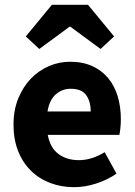

<svg xmlns="http://www.w3.org/2000/svg" viewBox="-20 -764 558 796"><path d="M87 -613 195 -744H345L453 -613L397 -561L272 -653H268L143 -561ZM287 12Q234 12 188 -5.5Q142 -23 108 -56.5Q74 -90 55 -138Q36 -186 36 -248Q36 -308 56 -356.5Q76 -405 108.5 -438.5Q141 -472 183 -490Q225 -508 270 -508Q323 -508 362.5 -490Q402 -472 428.5 -440Q455 -408 468 -364.5Q481 -321 481 -270Q481 -250 479 -232Q477 -214 475 -205H178Q188 -151 222.5 -125.5Q257 -100 307 -100Q360 -100 414 -133L463 -44Q425 -18 378.5 -3Q332 12 287 12ZM177 -302H356Q356 -344 337 -370Q318 -396 273 -396Q238 -396 211.5 -373Q185 -350 177 -302Z"/></svg>

Font: TypoPRO Source Sans Pro
Style: Bold
Weight: 700
Designer: Paul D. Hunt
Foundry: Adobe Systems Incorporated
Version: Version 2.020;PS 2.000;hotconv 1.0.86;makeotf.lib2.5.63406